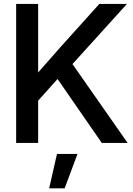

<svg xmlns="http://www.w3.org/2000/svg" viewBox="-20 -748 697 1005"><path d="M64.5 0H179.7V-221.2L281.2 -334.5L512.7 0H647.9L359.4 -412.6L644.5 -727.5H500L297.4 -502.4L179.7 -368.7V-727.5H64.5ZM237.3 237.8H318.4L385.7 57.6H278.3Z"/></svg>

Font: Raveo Display Display Medium
Style: Regular
Weight: 500
Designer: Jakub Foglar, Rasmus Andersson (Inter)
Foundry: Jakubfoglar.com
Version: Version 1.100;Glyphs 3.2.3 (3260)